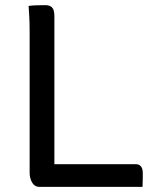

<svg xmlns="http://www.w3.org/2000/svg" viewBox="-20 -725 640 745"><path d="M132 0Q123 0 116 -4.5Q109 -9 104.5 -17Q100 -25 97.5 -34.5Q95 -44 95 -54Q95 -125 95 -197.5Q95 -270 95 -341.5Q95 -413 95 -479Q95 -545 95 -603Q95 -622 94.5 -638.5Q94 -655 93 -670.5Q92 -686 91 -702Q106 -704 122 -704.5Q138 -705 155 -705Q169 -705 177 -700Q185 -695 188 -685.5Q191 -676 191 -663Q191 -593 191 -521Q191 -449 191 -377Q191 -305 191 -232Q191 -159 191 -88H507Q514 -88 519 -85.5Q524 -83 527.5 -78.5Q531 -74 532.5 -67.5Q534 -61 534 -52Q534 -43 534 -34Q534 -25 533.5 -17Q533 -9 533 0Z"/></svg>

Font: Rec Mono Semicasual
Style: Regular
Weight: 400
Version: Version 1.085; ttfautohint (v1.8.4.7-5d5b)